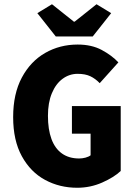

<svg xmlns="http://www.w3.org/2000/svg" viewBox="-20 -873 640 905"><path d="M344 12Q261 12 192.5 -25Q124 -62 83 -136.5Q42 -211 42 -321Q42 -431 83 -507.5Q124 -584 193 -623.5Q262 -663 346 -663Q412 -663 459.5 -637.5Q507 -612 538 -579L450 -481Q430 -502 406 -513.5Q382 -525 346 -525Q307 -525 275 -501.5Q243 -478 224.5 -433.5Q206 -389 206 -327Q206 -263 222.5 -218Q239 -173 272 -149.5Q305 -126 353 -126Q368 -126 383 -130Q398 -134 407 -141V-243H319V-373H549V-67Q517 -37 461.5 -12.5Q406 12 344 12ZM243 -701 156 -811 225 -853 328 -771H332L435 -853L504 -811L417 -701Z"/></svg>

Font: Source Code Pro ExtraBold
Style: Regular
Weight: 800
Monospace: yes
Designer: Paul D. Hunt, Teo Tuominen
Foundry: Adobe Systems Incorporated
Version: Version 1.018;hotconv 1.0.116;makeotfexe 2.5.65601